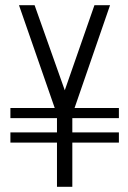

<svg xmlns="http://www.w3.org/2000/svg" viewBox="-20 -718 491 738"><path d="M199 0V-278L53 -698H113L229 -371L343 -698H403L258 -278V0ZM20 -170V-209H437V-170ZM20 -264V-303H437V-264Z"/></svg>

Font: Stick No Bills Light
Style: Regular
Weight: 300
Version: Version 2.000